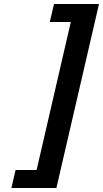

<svg xmlns="http://www.w3.org/2000/svg" viewBox="-20 -742 515 960"><path d="M37 198 58 108H163L334 -632H229L250 -722H475L262 198Z"/></svg>

Font: Perun
Style: Bold Italic
Weight: 700
Italic angle: -12°
Foundry: Copyright (c) Stefan Peev, Context Ltd, 2016
Version: Version 1.027